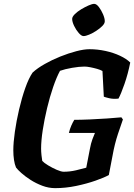

<svg xmlns="http://www.w3.org/2000/svg" viewBox="-20 -975 695 995"><path d="M266 0Q232 0 199 -12.5Q166 -25 138 -43Q110 -61 90.5 -78.5Q71 -96 63 -107Q56 -123 52.5 -146.5Q49 -170 49 -196Q49 -236 57 -292Q65 -348 79 -408Q93 -468 111 -519Q129 -570 149 -599Q174 -622 212 -643.5Q250 -665 292.5 -682Q335 -699 375 -709.5Q415 -720 444 -720Q485 -720 526.5 -711Q568 -702 602 -686Q636 -670 655 -651Q643 -591 625 -539.5Q607 -488 594 -464Q567 -461 546 -466Q525 -471 518 -474L511 -607Q501 -613 483.5 -618Q466 -623 448 -626.5Q430 -630 418 -630Q391 -630 353.5 -623.5Q316 -617 291 -608Q273 -575 255.5 -524Q238 -473 224 -414.5Q210 -356 201.5 -301Q193 -246 193 -205Q193 -190 195 -170.5Q197 -151 199 -141Q208 -131 229.5 -118Q251 -105 274 -95Q297 -85 310 -85Q342 -85 374 -92.5Q406 -100 427 -106L446 -204Q451 -232 459 -253.5Q467 -275 472 -286H337Q342 -307 349.5 -324Q357 -341 365 -354Q399 -354 445 -356Q491 -358 535 -361Q579 -364 609 -367L617 -356Q609 -334 591.5 -281.5Q574 -229 563 -167L544 -68Q521 -55 475.5 -39Q430 -23 375 -11.5Q320 0 266 0ZM413 -788Q402 -788 388 -804Q374 -820 364 -841Q354 -862 354 -877Q354 -888 367.5 -901.5Q381 -915 401 -927Q421 -939 439.5 -947Q458 -955 468 -955Q480 -955 492.5 -938.5Q505 -922 514 -901Q523 -880 523 -865Q523 -853 510 -840Q497 -827 478.5 -815Q460 -803 442 -795.5Q424 -788 413 -788Z"/></svg>

Font: Texturina 72pt 72pt ExtraBold
Style: Italic
Weight: 800
Italic angle: -11°
Designer: Guillermo Torres Carreño
Foundry: Omnibus-Type
Version: Version 1.002; ttfautohint (v1.8.3)